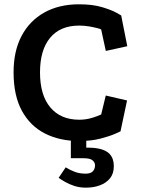

<svg xmlns="http://www.w3.org/2000/svg" viewBox="-20 -629 648 884"><path d="M445.8 -493.2Q443.2 -495.5 427.9 -499.5Q412.5 -503.5 390.4 -507.4Q368.2 -511.2 344.5 -511.2Q257.2 -511.2 210.8 -455Q164.2 -398.8 164.2 -295.8Q164.2 -190.8 211.9 -134.2Q259.5 -77.8 344.5 -77.8Q369.5 -77.8 391.5 -83.1Q413.5 -88.5 428 -94.6Q442.5 -100.8 445.8 -101.8L467 -189.2L565 -166.5L534.8 -24.2Q534.8 -24.2 510.4 -13.2Q486 -2.2 443.4 9Q400.8 20.2 344.5 20.2Q254.8 20.2 186.8 -14.4Q118.8 -49 80.6 -119.2Q42.5 -189.5 42.5 -295.8Q42.5 -394.2 79.6 -464.1Q116.8 -534 184.5 -571.6Q252.2 -609.2 343.5 -609.2Q406.5 -609.2 450 -596.1Q493.5 -583 515.8 -570.5Q538 -558 538 -557.8L566 -416.2L467.2 -394.5ZM375.8 235Q346 235 322 227Q298 219 279.8 208.5Q261.5 198 250 189.8L282.5 141.5Q302.5 154 324.4 162.2Q346.2 170.5 374.5 170.5Q397.2 170.5 407.4 159.8Q417.5 149 417.5 132Q417.5 119 406.2 109.2Q395 99.5 364.2 99.5H306.2V0H377.2V51Q441 49.5 472.5 69.8Q504 90 504 136.5Q504 170.5 486.5 192Q469 213.5 440.1 224.2Q411.2 235 375.8 235Z"/></svg>

Font: Podkova VF Beta
Style: Regular
Weight: 400
Designer: Ilya Yudin
Foundry: Cyreal (www.cyreal.org)
Version: Version 2.100